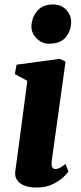

<svg xmlns="http://www.w3.org/2000/svg" viewBox="-20 -831 364 861"><path d="M143.5 10Q110 10 87.8 0.5Q65.5 -9 55.5 -25.2Q45.5 -41.5 48.5 -62.5Q51.5 -85.5 55.8 -116.2Q60 -147 65 -184.8Q70 -222.5 76 -267Q82 -311.5 88.5 -362Q95 -412.5 102.5 -468.5L46.5 -499L54.5 -541L248 -567L274 -555L212 -109.5Q209.5 -91.5 213.8 -82.2Q218 -73 228.5 -73Q237.5 -73 247.5 -78Q257.5 -83 274 -95.5L287 -61Q281.5 -53.5 263.8 -36.5Q246 -19.5 216 -4.8Q186 10 143.5 10ZM199 -635Q167 -635 143 -660.2Q119 -685.5 121 -716Q123.5 -755.5 148 -783.2Q172.5 -811 217 -811Q255.5 -811 277.5 -786.5Q299.5 -762 299 -733Q298.5 -692.5 274.8 -663.8Q251 -635 199 -635Z"/></svg>

Font: Merriweather 20pt Black
Style: Italic
Weight: 900
Italic angle: -7.8°
Version: Version 2.101